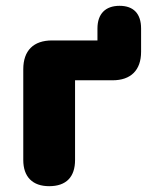

<svg xmlns="http://www.w3.org/2000/svg" viewBox="-20 -631 524 660"><path d="M149 9C208 9 238 -23 238 -81V-355H367C430 -355 465 -390 465 -453V-533C465 -584 439 -611 391 -611C343 -611 315 -584 315 -533V-492H159C95 -492 60 -457 60 -393V-81C60 -23 92 9 149 9Z"/></svg>

Font: Nunito Black
Style: Regular
Weight: 900
Designer: Vernon Adams
Foundry: Vernon Adams
Version: Version 3.602